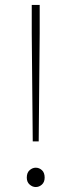

<svg xmlns="http://www.w3.org/2000/svg" viewBox="-20 -742 288 774"><path d="M112 -172 108 -608V-722H140V-608L136 -172ZM124 12Q111 12 99.5 2Q88 -8 88 -26Q88 -46 99.5 -56Q111 -66 124 -66Q138 -66 149 -56Q160 -46 160 -26Q160 -8 149 2Q138 12 124 12Z"/></svg>

Font: SourceSans3VF
Style: Regular
Weight: 200
Designer: Paul D. Hunt
Foundry: Adobe
Version: Version 3.052;hotconv 1.1.0;makeotfexe 2.6.0